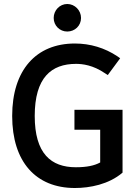

<svg xmlns="http://www.w3.org/2000/svg" viewBox="-20 -930 683 962"><path d="M386 -840C386 -878 355 -910 317 -910C279 -910 249 -878 249 -840C249 -802 279 -772 317 -772C355 -772 386 -801 386 -840ZM594 -65V-380H353V-280H482V-116C453 -100 414 -92 360 -92C236 -92 154 -160 154 -349C154 -541 237 -610 361 -610C393 -610 446 -604 506 -563L520 -554L582 -638L568 -648C505 -690 432 -712 355 -712C161 -712 41 -579 41 -349C41 -119 160 12 355 12C430 12 525 -6 594 -65Z"/></svg>

Font: Mint Spirit No2
Style: Bold
Weight: 700
Designer: HARENDAL Hirwen
Foundry: Arkandis Digital Foundry.
Version: Version 1.004;FFEdit